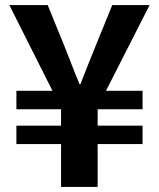

<svg xmlns="http://www.w3.org/2000/svg" viewBox="-20 -741 630 761"><path d="M222 0V-170H45V-243H222V-308H45V-381H188L17 -721H169L235 -559Q250 -522 264.5 -484Q279 -446 295 -408H299Q314 -447 329 -484.5Q344 -522 359 -559L425 -721H573L400 -381H545V-308H367V-243H545V-170H367V0Z"/></svg>

Font: Noto Sans TC Thin
Style: Bold
Weight: 700
Version: Version 2.004-H2;hotconv 1.0.118;makeotfexe 2.5.65603